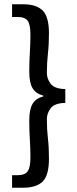

<svg xmlns="http://www.w3.org/2000/svg" viewBox="-20 -728 359 900"><path d="M88.9 151.9Q150.4 151.9 179.9 123Q209.5 94.2 209.5 15.6Q209.5 -38.6 204.6 -79.3Q199.7 -120.1 199.7 -168.9Q199.7 -197.3 217.8 -220.9Q235.8 -244.6 286.1 -245.6V-310.5Q235.8 -311.5 217.8 -335Q199.7 -358.4 199.7 -386.2Q199.7 -433.1 204.6 -476.3Q209.5 -519.5 209.5 -571.8Q209.5 -649.4 179.9 -678.7Q150.4 -708 88.9 -708H36.6V-648.4H61Q97.2 -648.4 109.9 -630.4Q122.6 -612.3 122.6 -565.9Q122.6 -524.4 119.9 -481Q117.2 -437.5 117.2 -392.1Q117.2 -340.3 132.6 -314.7Q147.9 -289.1 182.6 -279.8V-275.9Q147.9 -267.1 132.6 -241.2Q117.2 -215.3 117.2 -164.1Q117.2 -115.2 119.9 -74.2Q122.6 -33.2 122.6 10.3Q122.6 56.2 109.9 74.7Q97.2 93.3 61 93.3H36.6V151.9Z"/></svg>

Font: Varta Light
Style: Bold
Weight: 700
Version: Version 1.004